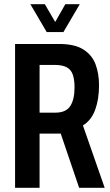

<svg xmlns="http://www.w3.org/2000/svg" viewBox="-20 -897 527 917"><path d="M52 0V-687H262Q337 -687 378.5 -660.5Q420 -634 436.5 -589.5Q453 -545 453 -490Q453 -423 434.5 -372.5Q416 -322 376 -298L480 0H358L270 -259H169V0ZM169 -359H245Q295 -359 315.5 -390.5Q336 -422 336 -479Q336 -517 327.5 -541Q319 -565 298 -576Q277 -587 240 -587H169ZM125 -877H194L266 -754H222L292 -877H361L283 -744H203Z"/></svg>

Font: Archivo ExtraCondensed SemiBold
Style: Regular
Weight: 600
Width: 2
Designer: Hector Gatti
Foundry: Omnibus-Type
Version: Version 2.001